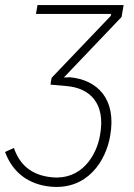

<svg xmlns="http://www.w3.org/2000/svg" viewBox="-63 -540 530 758"><path d="M137 -213H138L136 -206L202 -200C290 -192 355 -134 332 -7C318 76 258 171 143 160C65 153 15 113 -8 44L-43 60C-13 142 51 189 138 197C282 210 355 96 372 -4C398 -151 320 -225 213 -235L189 -234L417 -473L425 -520H85L79 -485H376L374 -477L141 -233Z"/></svg>

Font: Fixel Text 20240404 ExtraLight
Style: Italic
Weight: 200
Width: 4
Italic angle: -10°
Designer: AlfaBravo + MacPaw
Foundry: Kyrylo Tkachov, Marchela Mozhyna, Serhii Makarenko, Maria Weinstein, Zakhar Kryvoshyya
Version: Version 1.211;Glyphs 3.2 (3225)